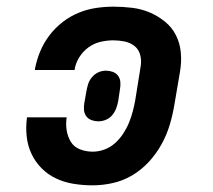

<svg xmlns="http://www.w3.org/2000/svg" viewBox="-20 -548 640 576"><path d="M258 8Q229 8 201 3.5Q173 -1 148.5 -12.5Q124 -24 105 -43Q86 -62 74.5 -86.5Q63 -111 60 -139Q57 -167 61 -196H180Q177 -176 180 -157Q183 -138 192.5 -122.5Q202 -107 220 -100Q238 -93 258 -93Q276 -93 293.5 -99.5Q311 -106 325 -118.5Q339 -131 349.5 -147Q360 -163 367 -180Q374 -197 378.5 -214.5Q383 -232 386 -249L402 -349Q405 -367 400.5 -383.5Q396 -400 383.5 -410Q371 -420 354 -423.5Q337 -427 320 -427Q301 -427 281.5 -422.5Q262 -418 245.5 -406Q229 -394 218 -376.5Q207 -359 204 -340V-338H85V-342Q90 -368 100.5 -393.5Q111 -419 128 -441.5Q145 -464 167.5 -481.5Q190 -499 215.5 -509.5Q241 -520 267.5 -524Q294 -528 320 -528Q349 -528 377 -524.5Q405 -521 429.5 -510.5Q454 -500 475 -483Q496 -466 508 -442Q520 -418 522.5 -390Q525 -362 520 -333L503 -233Q498 -203 489 -173Q480 -143 464.5 -115Q449 -87 427 -63Q405 -39 377.5 -22.5Q350 -6 319 1Q288 8 258 8ZM275 -184Q265 -184 255 -187.5Q245 -191 239 -199Q233 -207 232 -217.5Q231 -228 233 -239L239 -273Q241 -285 244.5 -296Q248 -307 256 -316.5Q264 -326 275 -331Q286 -336 298 -336Q308 -336 318 -332.5Q328 -329 334 -321Q340 -313 341 -302.5Q342 -292 340 -281L335 -247Q333 -235 329 -224Q325 -213 317.5 -203.5Q310 -194 298.5 -189Q287 -184 275 -184Z"/></svg>

Font: Iosevka Etoile
Style: Bold Italic
Weight: 700
Italic angle: -9°
Designer: Belleve Invis
Foundry: Belleve Invis
Version: Version 28.1.0; ttfautohint (v1.8.4)